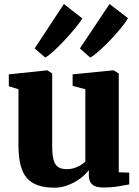

<svg xmlns="http://www.w3.org/2000/svg" viewBox="-20 -904 678 936"><path d="M482 10Q446 10 429.5 -4.8Q413 -19.5 413 -49V-75Q397.5 -53.5 371.2 -34Q345 -14.5 312.5 -1.8Q280 11 245.5 11Q151 11 110.5 -36.5Q70 -84 70 -194.5V-469L23 -483.5V-541.5L208.5 -561H211.5L234.5 -545.5V-191Q234.5 -149.5 241 -125.2Q247.5 -101 262.8 -90.2Q278 -79.5 304 -79.5Q327 -79.5 344.8 -85.8Q362.5 -92 375.2 -100.2Q388 -108.5 396 -116V-469L334 -485.5V-541.5L529 -561H534.5L559 -545.5V-64L610 -62.5V-5Q591.5 -1.5 558 4.2Q524.5 10 482 10ZM419.5 -623.5 369.5 -668 514 -884.5 604 -815.5Q593.5 -796.5 570.8 -768.5Q548 -740.5 520 -711Q492 -681.5 465.2 -657.5Q438.5 -633.5 420.5 -623.5ZM200.5 -623.5 149 -668 291.5 -884.5 381.5 -814Q369 -794 346 -766Q323 -738 296 -709Q269 -680 243.8 -656.8Q218.5 -633.5 201 -623.5Z"/></svg>

Font: Merriweather 36pt Black
Style: Regular
Weight: 900
Version: Version 2.100